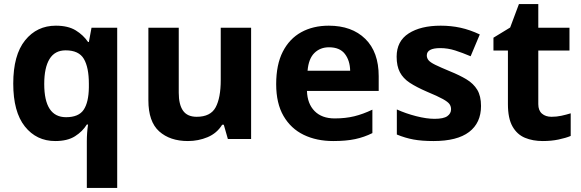

<svg xmlns="http://www.w3.org/2000/svg" viewBox="-20 -682 2852 942"><path d="M406 11Q406 -31 412 -71H406Q385 -37 348 -13.5Q311 10 251 10Q159 10 102 -61.5Q45 -133 45 -272Q45 -412 103 -484Q161 -556 254 -556Q314 -556 351.5 -533Q389 -510 412 -476H416L429 -546H555V240H406ZM304 -107Q366 -107 390.5 -143.5Q415 -180 416 -253V-271Q416 -351 391.5 -393Q367 -435 302 -435Q249 -435 223 -392.5Q197 -350 197 -270Q197 -107 304 -107Z M1212 -546V0H1098L1078 -70H1070Q1044 -28 998.5 -9Q953 10 902 10Q814 10 761 -37.5Q708 -85 708 -190V-546H857V-227Q857 -169 878 -139Q899 -109 945 -109Q1013 -109 1038 -155.5Q1063 -202 1063 -289V-546Z M1593 -556Q1706 -556 1772 -491.5Q1838 -427 1838 -308V-236H1486Q1488 -173 1523.5 -137Q1559 -101 1622 -101Q1675 -101 1718 -111.5Q1761 -122 1807 -144V-29Q1767 -9 1722.5 0.5Q1678 10 1615 10Q1533 10 1470 -20.5Q1407 -51 1371 -113Q1335 -175 1335 -269Q1335 -365 1367.5 -428.5Q1400 -492 1458 -524Q1516 -556 1593 -556ZM1594 -450Q1551 -450 1522.5 -422Q1494 -394 1489 -335H1698Q1697 -385 1672 -417.5Q1647 -450 1594 -450Z M2340 -162Q2340 -79 2281.5 -34.5Q2223 10 2107 10Q2050 10 2009 2.5Q1968 -5 1927 -22V-145Q1971 -125 2022 -112Q2073 -99 2112 -99Q2156 -99 2174.5 -112Q2193 -125 2193 -146Q2193 -160 2185.5 -171Q2178 -182 2153 -196Q2128 -210 2075 -232Q2024 -254 1991 -275.5Q1958 -297 1942 -327.5Q1926 -358 1926 -404Q1926 -480 1985 -518Q2044 -556 2142 -556Q2193 -556 2239 -546Q2285 -536 2334 -513L2289 -406Q2249 -423 2213 -434.5Q2177 -446 2140 -446Q2074 -446 2074 -410Q2074 -397 2082.5 -386.5Q2091 -376 2115.5 -364Q2140 -352 2188 -332Q2235 -313 2269 -292.5Q2303 -272 2321.5 -241.5Q2340 -211 2340 -162Z M2686 -109Q2711 -109 2734 -114Q2757 -119 2780 -126V-15Q2756 -5 2720.5 2.5Q2685 10 2643 10Q2594 10 2555.5 -6Q2517 -22 2494.5 -61.5Q2472 -101 2472 -171V-434H2401V-497L2483 -547L2526 -662H2621V-546H2774V-434H2621V-171Q2621 -140 2639 -124.5Q2657 -109 2686 -109Z"/></svg>

Font: Noto Sans Gurmukhi UI
Style: Bold
Weight: 700
Designer: Jelle Bosma - Monotype Design Team
Foundry: Monotype Imaging Inc.
Version: Version 2.004; ttfautohint (v1.8.4.7-5d5b)